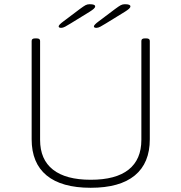

<svg xmlns="http://www.w3.org/2000/svg" viewBox="-20 -884 860 910"><path d="M410 6Q272 6 201 -52.5Q130 -111 130 -224V-690Q130 -702 146 -702H154Q170 -702 170 -690V-221Q170 -128 231 -80Q292 -32 410 -32Q529 -32 589.5 -80Q650 -128 650 -221V-690Q650 -702 666 -702H674Q690 -702 690 -690V-224Q690 -111 619 -52.5Q548 6 410 6ZM270 -752Q258 -752 258 -759Q258 -766 281 -783L358 -841Q377 -855 385.5 -859.5Q394 -864 405 -864Q431 -864 431 -854Q431 -848 424 -842Q417 -836 406 -829L315 -773Q299 -763 288.5 -757.5Q278 -752 270 -752ZM437 -752Q425 -752 425 -759Q425 -766 448 -783L525 -841Q544 -855 552.5 -859.5Q561 -864 572 -864Q598 -864 598 -854Q598 -848 591 -842Q584 -836 573 -829L482 -773Q466 -763 455.5 -757.5Q445 -752 437 -752Z"/></svg>

Font: Asap Expanded Thin
Style: Regular
Weight: 100
Width: 7
Designer: Pablo Cosgaya
Foundry: Omnibus-Type
Version: Version 3.001; ttfautohint (v1.8.4.7-5d5b)